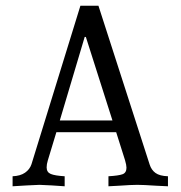

<svg xmlns="http://www.w3.org/2000/svg" viewBox="-20 -648 631 671"><path d="M567 -32V3Q533 1 525 1Q480 -2 460 -2Q439 -2 397 1Q389 1 359 3V-32Q394 -34 408 -39Q422 -44 422 -62Q422 -71 417 -88L386 -186H177L147 -87Q143 -74 143 -63Q143 -46 157.5 -40Q172 -34 206 -32V3L161 0Q121 -2 118 -2Q114 -2 74 0L24 3V-32Q51 -33 67.5 -44.5Q84 -56 90 -74L261 -628H324L503 -73Q509 -54 523.5 -43.5Q538 -33 567 -32ZM373 -227 280 -519H276L189 -227Z"/></svg>

Font: Gupter
Style: Regular
Weight: 400
Designer: Octavio Pardo
Version: Version 1.000